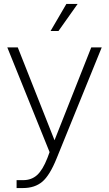

<svg xmlns="http://www.w3.org/2000/svg" viewBox="-20 -756 552 972"><path d="M64 196V156H97Q139 156 167.5 130.5Q196 105 220 44L231 14L17 -516H70L256 -46L442 -516H495L267 45Q232 132 194 164Q156 196 96 196ZM276 -599H236L316 -736H373Z"/></svg>

Font: Creato Display Light
Style: Regular
Weight: 300
Version: Version 1.000